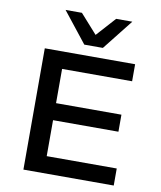

<svg xmlns="http://www.w3.org/2000/svg" viewBox="-99 -1021 921 1099"><g transform="rotate(10 361.0 -471.0)"><path d="M113 0V-705H638V-606H231V-407H611V-308H231V-99H638V0ZM332 -765 192 -942H287L386 -831L486 -942H580L440 -765Z"/></g></svg>

Font: Nunito Sans 7pt SemiExpanded SemiBold
Style: Regular
Weight: 600
Width: 6
Designer: Vernon Adams
Foundry: Vernon Adams
Version: Version 3.101;gftools[0.9.27]